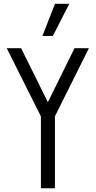

<svg xmlns="http://www.w3.org/2000/svg" viewBox="-20 -1008 512 1028"><path d="M199 0V-385L16 -750H93L250 -433H222.5L379 -750H456L274 -385V0ZM207 -815.5 274.5 -987.5H351L263 -815.5Z"/></svg>

Font: Mohave Light
Style: Regular
Weight: 400
Version: Version 2.003